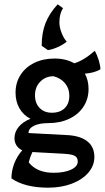

<svg xmlns="http://www.w3.org/2000/svg" viewBox="-20 -689 485 889"><path d="M33 137Q33 102 46 68Q59 34 83 7Q66 -1 56.5 -15.5Q47 -30 47 -49Q47 -78 66.5 -101.5Q86 -125 121 -139Q88 -156 70 -187.5Q52 -219 52 -260Q52 -306 75 -342Q98 -378 139 -398Q180 -418 233 -418Q285 -418 324 -396Q368 -409 419 -454Q430 -434 437.5 -409Q445 -384 445 -368Q416 -351 373 -348Q390 -317 390 -277Q390 -231 366.5 -195Q343 -159 300.5 -139Q258 -119 205 -119Q162 -119 137 -106.5Q112 -94 112 -73L300 -63Q357 -58 387 -32.5Q417 -7 417 38Q417 78 389 110.5Q361 143 312.5 161.5Q264 180 203 180Q95 180 33 137ZM301 -246Q301 -279 281.5 -303Q262 -327 228 -336Q191 -336 166.5 -311Q142 -286 142 -248Q142 -211 163.5 -189Q185 -167 220 -167Q258 -167 279.5 -188Q301 -209 301 -246ZM340 59Q340 40 326 32.5Q312 25 277 23L130 15Q119 38 113 63Q151 111 228 111Q278 111 309 96.5Q340 82 340 59ZM272 -651Q255 -626 255 -585Q255 -564 264.5 -538.5Q274 -513 289 -496Q272 -482 247.5 -471Q223 -460 202 -457L173 -477Q173 -537 191 -582.5Q209 -628 247 -669Z"/></svg>

Font: Mirza Medium
Style: Regular
Weight: 500
Designer: Arabic design by Kourosh Beigpour, Latin design by Eduardo Tunni, engineering by Lasse Fister
Version: Version 1.0010g